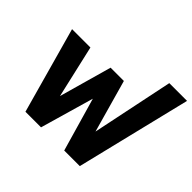

<svg xmlns="http://www.w3.org/2000/svg" viewBox="-164 -919 1124 1124"><g transform="rotate(45 397.5 -357.0)"><path d="M22 -535H174L249 -208L341 -535H451L543 -208L648 -714H795L621 0H492L396 -333L300 0H171Z"/></g></svg>

Font: Prompt SemiBold
Style: Regular
Weight: 600
Designer: Katatrad Team
Foundry: CadsonDemak
Version: Version 1.001